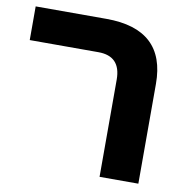

<svg xmlns="http://www.w3.org/2000/svg" viewBox="-71 -673 715 741"><g transform="rotate(10 286.0 -302.5)"><path d="M367 0H519V-391Q519 -605 287 -605H10V-473H279Q367 -473 367 -381Z"/></g></svg>

Font: Noto Sans Hebrew ExtraCondensed Extra
Style: Regular
Weight: 800
Width: 3
Designer: Monotype Design Team
Foundry: Monotype Imaging Inc.
Version: Version 1.902